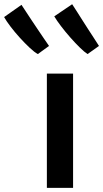

<svg xmlns="http://www.w3.org/2000/svg" viewBox="-141 -914 502 934"><path d="M87 0V-556H214.5V0ZM285 -651Q270 -660.5 247.5 -682.5Q225 -704.5 200.8 -732Q176.5 -759.5 155.8 -786.8Q135 -814 123 -834.5L210 -893.5Q221 -877 233.5 -857.2Q246 -837.5 259.5 -816.2Q273 -795 287 -773.2Q301 -751.5 314.8 -730.5Q328.5 -709.5 340.5 -690.5ZM43 -651Q27 -659.5 3.8 -681.2Q-19.5 -703 -44.5 -730.5Q-69.5 -758 -90 -785Q-110.5 -812 -121 -831L-36.5 -890.5Q-25.5 -874 -12.5 -854Q0.5 -834 14.5 -813Q28.5 -792 43 -770.5Q57.5 -749 71.2 -728.8Q85 -708.5 97.5 -690.5Z"/></svg>

Font: Merriweather Sans Medium
Style: Regular
Weight: 500
Designer: Eben Sorkin
Foundry: Eben Sorkin
Version: Version 2.001